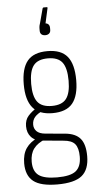

<svg xmlns="http://www.w3.org/2000/svg" viewBox="-60 -751 510 981"><g transform="rotate(-5 194.5 -260.5)"><path d="M194 193Q109 193 71.5 163.5Q34 134 34 71Q34 24 54.5 -6Q75 -36 117 -55L153 -43Q112 -27 92.5 -1Q73 25 73 66Q73 115 101.5 136Q130 157 196 157Q265 157 292.5 134.5Q320 112 320 61Q320 17 303 -3.5Q286 -24 243 -27L136 -37Q99 -40 79.5 -61.5Q60 -83 60 -117Q60 -149 78 -169.5Q96 -190 124 -207L151 -188Q125 -177 111 -161Q97 -145 97 -122Q97 -102 110.5 -88Q124 -74 155 -71L256 -62Q309 -57 333.5 -28Q358 1 358 62Q358 131 320 162Q282 193 194 193ZM201 -172Q132 -172 99.5 -211.5Q67 -251 67 -331Q67 -412 99 -451Q131 -490 202 -490Q272 -490 304 -451Q336 -412 336 -330Q336 -250 304 -211Q272 -172 201 -172ZM201 -209Q253 -209 275 -238Q297 -267 297 -330Q297 -395 275 -424Q253 -453 201 -453Q149 -453 127 -424Q105 -395 105 -330Q105 -267 127 -238Q149 -209 201 -209ZM199 -572Q186 -572 179 -578.5Q172 -585 172 -597V-608Q172 -616 173.5 -623.5Q175 -631 178 -639L197 -710Q199 -714 202 -714H219Q223 -714 222 -709L205 -632Q215 -631 220.5 -624.5Q226 -618 226 -607V-597Q226 -585 218.5 -578.5Q211 -572 199 -572Z"/></g></svg>

Font: Sofia Sans Condensed ExtraLight
Style: Regular
Weight: 250
Version: Version 4.100